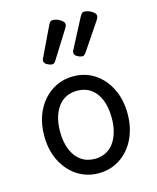

<svg xmlns="http://www.w3.org/2000/svg" viewBox="-125 -925 840 1030"><g transform="rotate(-15 294.5 -410.0)"><path d="M295 19Q228 19 175.5 -16Q123 -51 93 -111.5Q63 -172 63 -250Q63 -309 80 -358Q97 -407 128.5 -443Q160 -479 202 -499Q244 -519 295 -519Q362 -519 414 -484.5Q466 -450 496 -389Q526 -328 526 -250Q526 -203 515 -162Q504 -121 483.5 -88Q463 -55 434.5 -31Q406 -7 370.5 6Q335 19 295 19ZM295 -61Q328 -61 354.5 -74Q381 -87 399.5 -112Q418 -137 428 -172Q438 -207 438 -250Q438 -308 421 -350.5Q404 -393 372 -416Q340 -439 295 -439Q262 -439 235 -426Q208 -413 189.5 -388Q171 -363 161 -328.5Q151 -294 151 -250Q151 -192 168.5 -149.5Q186 -107 218 -84Q250 -61 295 -61ZM205 -610Q193 -610 177 -618.5Q161 -627 161 -640Q161 -643 161.5 -646.5Q162 -650 165 -655L244 -820Q248 -828 253 -833.5Q258 -839 269 -839Q280 -839 294 -833.5Q308 -828 318.5 -819Q329 -810 329 -799Q329 -795 327.5 -790.5Q326 -786 321 -778L225 -625Q220 -617 215.5 -613.5Q211 -610 205 -610ZM373 -610Q360 -610 344.5 -618.5Q329 -627 329 -640Q329 -643 329.5 -646.5Q330 -650 333 -655L419 -820Q424 -828 428.5 -833.5Q433 -839 444 -839Q455 -839 469 -833.5Q483 -828 493.5 -819Q504 -810 504 -799Q504 -795 502.5 -790.5Q501 -786 496 -778L393 -625Q387 -617 382.5 -613.5Q378 -610 373 -610Z"/></g></svg>

Font: Playwrite BR
Style: Regular
Weight: 400
Designer: Veronika Burian, José Scaglione
Foundry: TypeTogether
Version: Version 1.002